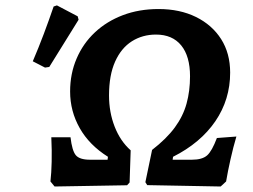

<svg xmlns="http://www.w3.org/2000/svg" viewBox="-20 -687 938 712"><path d="M380.3 -105.6Q311.3 -148.9 275.7 -211.8Q240 -274.7 240 -347.7Q240 -413.8 264.1 -469.8Q288.1 -525.9 331.9 -566.9Q375.7 -608 435.8 -630.8Q495.8 -653.5 568 -653.5Q646.8 -653.5 706.6 -624.1Q766.4 -594.7 800 -542Q833.5 -489.3 833.5 -417.7Q833.5 -317.9 778.5 -237.3Q723.4 -156.8 621.7 -105.6L620.2 -94.7H691.7Q729.9 -94.7 748.1 -110.8Q766.2 -126.9 784.3 -175.2L856.6 -180.7Q844.9 -141.3 834.9 -96.6Q824.8 -51.9 818.5 -14.1L798.3 4.6L525.9 -0.5L519.1 -11.4L544 -131.1Q597.3 -172.3 628.1 -214.1Q658.9 -256 671.8 -302.8Q684.7 -349.5 684.7 -404.1Q684.7 -478.4 652 -518.6Q619.2 -558.8 558.4 -558.8Q508.5 -558.8 469 -533.9Q429.5 -508.9 406.9 -458.6Q384.3 -408.3 384.3 -332.9Q384.3 -270.9 405.2 -217.3Q426.1 -163.7 464.6 -129.5L460.6 -10.3L451.3 0L182.4 4.6L167.1 -14.1Q170.7 -45.9 171.6 -87Q172.6 -128.1 170.3 -177.9L241.5 -178Q247.2 -128.6 261 -111.6Q274.9 -94.7 314 -94.7H378.9ZM271.4 -613.8 162.7 -438.7 146.9 -436.4 101.6 -459.7Q123.1 -510 142.3 -560.9Q161.4 -611.7 178.9 -662.9L191.1 -667L268.1 -626.5Z"/></svg>

Font: Alegreya
Style: Italic
Weight: 400
Italic angle: -7°
Designer: Juan Pablo del Peral
Foundry: Huerta Tipografica
Version: Version 2.009